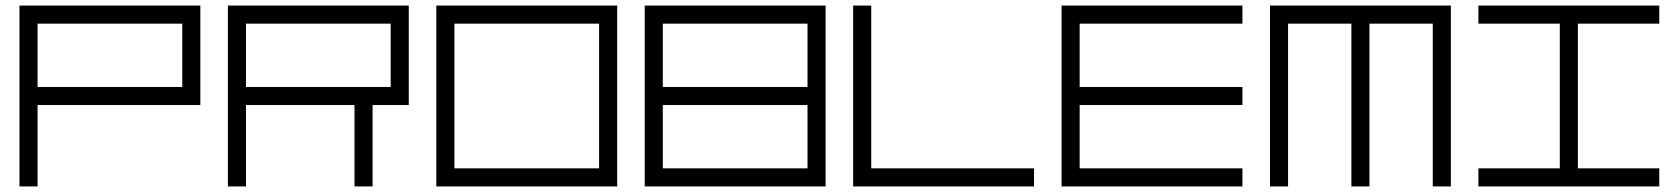

<svg xmlns="http://www.w3.org/2000/svg" viewBox="-20 -670 6032 690"><path d="M635 -357.5V-585H115V-357.5ZM700 -357.5V-292.5H115V0H50V-585V-650H700V-585ZM700 -357.5Z M864 -650H799V0H864V-292.5H1254V0H1319V-292.5H1449V-325V-650H1384ZM864 -585H1384V-357.5H864ZM864 -585Z M1613 -65H2133V-585H1613ZM1613 0H1548V-650H1613H2133H2198V0H2133ZM1613 0Z M2882 -585H2362V-357.5H2882ZM2947 -585V-65V0H2297V-65V-585V-650H2947ZM2882 -65V-292.5H2362V-65ZM2882 -65Z M3111 0H3696V-65H3111V-650H3046V0ZM3111 0Z M3860 -585V-357.5H4445V-292.5H3860V-65H4445V0H3795V-65V-585V-650H4445V-585ZM3860 -585Z M4901.5 -585V0H4836.5V-585H4609V0H4544V-650H4609H5129H5194V0H5129V-585ZM4901.5 -585Z M5650.5 -65H5943V0H5293V-65H5585.5V-585H5293V-650H5943V-585H5650.5ZM5650.5 -65Z"/></svg>

Font: skuare
Style: Regular
Weight: 400
Designer: Dinesh Verma
Version: 0.0.1;FontRapid 1.4.1